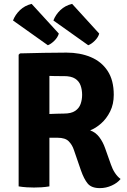

<svg xmlns="http://www.w3.org/2000/svg" viewBox="-20 -960 655 989"><path d="M566 -471.5Q566 -423.5 547.5 -386.2Q529 -349 501 -324.2Q473 -299.5 444.5 -288.5Q472.5 -278.5 491.2 -254Q510 -229.5 521.5 -196.5L551.5 -112Q559.5 -88.5 572 -69.5Q584.5 -50.5 601 -38Q585.5 -18 556 -4.5Q526.5 9 494.5 9Q451.5 9 432 -14.2Q412.5 -37.5 396.5 -83.5L360.5 -188Q352 -214 334 -232.2Q316 -250.5 276 -250.5H169.5V-370Q189 -371 217.8 -372.2Q246.5 -373.5 272.2 -374.2Q298 -375 309 -375Q347 -375 367.2 -388.8Q387.5 -402.5 395.2 -424.5Q403 -446.5 403 -471.5Q403 -497.5 395.2 -519.5Q387.5 -541.5 367.2 -554.8Q347 -568 309 -568Q298.5 -568 286.8 -568Q275 -568 262 -568.2Q249 -568.5 234.5 -569V0Q214.5 3.5 193 4.8Q171.5 6 155 6Q140.5 6 118 4.8Q95.5 3.5 76 0V-678L83 -685Q147 -686.5 206.2 -687.8Q265.5 -689 322.5 -689Q392 -689 447.2 -666Q502.5 -643 534.2 -595Q566 -547 566 -471.5ZM143 -940 283 -787Q277.5 -767.5 260 -750.2Q242.5 -733 226.5 -727L47 -854.5Q58.5 -884.5 83 -908Q107.5 -931.5 143 -940ZM351.5 -940 491 -787Q486 -768 468.5 -750.5Q451 -733 434.5 -727L255 -854.5Q266.5 -884.5 291 -908Q315.5 -931.5 351.5 -940Z"/></svg>

Font: Signika SC
Style: Regular
Weight: 300
Designer: Anna Giedryś
Foundry: Anna Giedryś
Version: Version 2.000